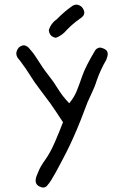

<svg xmlns="http://www.w3.org/2000/svg" viewBox="-20 -703 540 845"><path d="M330.1 -619.6Q337.4 -624 342.5 -629.2Q347.7 -634.3 349.4 -638.9Q351.1 -643.6 351.1 -646.2Q351.1 -648.9 350.6 -652.1Q350.1 -655.3 347.7 -660.6Q345.2 -666 340.3 -671.9Q328.1 -682.6 316.4 -682.6Q304.7 -682.6 291.5 -671.9Q291.5 -671.9 291.5 -671.9Q259.8 -648.9 232.4 -620.6Q203.1 -599.6 194.8 -569.8Q197.3 -547.9 213.4 -540.5Q218.8 -538.1 226.1 -536.6Q253.9 -546.9 274.9 -572.3Q299.8 -598.1 330.1 -619.6ZM62 -493.2Q51.8 -479.5 51.8 -467.3Q51.8 -452.6 66.9 -437.5Q95.7 -399.4 112.8 -371.1Q129.9 -342.8 156.7 -308.1Q183.6 -272.9 201.7 -247.8Q219.7 -222.7 257.3 -165Q241.2 -123 221.2 -76.7Q200.7 -29.8 179.2 0Q157.7 29.8 149.4 51.3Q145.5 61.5 140.6 72.3Q136.7 83 136.7 91.8Q136.7 103.5 144.3 111.3Q151.9 119.1 168.9 122.6Q183.6 122.1 190.9 109.4L191.9 108.4Q203.1 96.2 225.8 54.7Q248.5 13.2 272 -32.7Q304.2 -96.2 335.9 -176.3Q344.7 -198.2 351.6 -217.3Q365.2 -255.9 381.8 -289.1Q397.5 -321.3 406.2 -350.1Q422.9 -397.5 447.8 -439.9Q454.1 -455.6 454.1 -464.8Q454.1 -475.1 447.8 -481.9Q439.5 -489.7 421.9 -493.7Q407.2 -493.2 398.9 -481.4Q356.4 -410.2 342.8 -370.8Q329.1 -331.5 318.6 -304.9Q308.1 -278.3 290 -255.4L284.7 -248.5Q264.6 -270 256.3 -281.2Q242.2 -300.3 233.4 -314.5Q216.8 -342.3 192.4 -373Q168 -403.8 139.2 -450.2Q127 -470.2 111.8 -486.3Q107.4 -491.7 106.4 -492.7Q95.2 -503.4 84.7 -503.4Q74.2 -503.4 62 -493.2Z"/></svg>

Font: Bakudai
Style: ExtraLight
Weight: 200
Version: Version 1.48